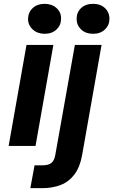

<svg xmlns="http://www.w3.org/2000/svg" viewBox="-20 -760 590 1000"><path d="M25 0 118 -526H258L165 0ZM212 -584Q175 -584 150.5 -606.5Q126 -629 126 -662Q127 -696 150.5 -718Q174 -740 212 -740Q250 -740 274.5 -718Q299 -696 298 -662Q298 -629 274.5 -606.5Q251 -584 212 -584ZM138 220 160 101H201Q233 101 248 88.5Q263 76 268 47L370 -526H509L408 46Q397 109 368.5 147.5Q340 186 297 203Q254 220 201 220ZM465 -584Q426 -584 402.5 -606.5Q379 -629 379 -662Q379 -696 402.5 -718Q426 -740 465 -740Q503 -740 526.5 -718Q550 -696 550 -662Q550 -629 526.5 -606.5Q503 -584 465 -584Z"/></svg>

Font: DM Sans 9pt ExtraBold
Style: Italic
Weight: 800
Italic angle: -10°
Version: Version 4.004;gftools[0.9.30]